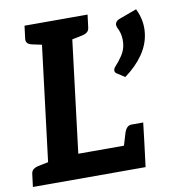

<svg xmlns="http://www.w3.org/2000/svg" viewBox="-87 -796 783 867"><g transform="rotate(-10 304.0 -362.0)"><path d="M68.9 0 158 -723.8H297L221.9 -112.2H524.7L510.7 0ZM424.3 -88.9 449 -171.2Q454.3 -185.4 462.3 -192.8Q470.3 -200.3 483.4 -200.3H535.1L524.7 -112.2ZM-6 0 1.3 -58.1Q2.9 -71.6 11.4 -78.6Q19.8 -85.6 34.1 -88.8L92.9 -100.8L93.2 0ZM182.3 -723.8 156.8 -623.1 100.8 -635.1Q87.7 -638.2 81 -645.2Q74.3 -652.2 75.9 -665.7L83.2 -723.8ZM372.3 -723.8 365 -665.7Q363.4 -652.2 355 -645.2Q346.5 -638.2 331.8 -635.1L273 -623.1L273.1 -723.8ZM512 -680 592.2 -709.4Q606 -680.8 611 -652.5Q615.9 -624.3 612.3 -596.3Q606.8 -546.7 575.6 -501Q544.3 -455.2 491.2 -416.6L454.3 -440.5Q446 -446.2 447.6 -456Q447.6 -460.6 450.4 -464.7Q453.3 -468.9 455.8 -472Q471 -487.4 488.1 -512.7Q505.1 -537.9 508.1 -567Q510.1 -584.2 507.3 -603.1Q504.4 -622.1 493.3 -643.4Q492.3 -646.6 491.5 -650.1Q490.7 -653.7 490.7 -657.3Q493.3 -673.7 512 -680Z"/></g></svg>

Font: Aleo
Style: Italic
Weight: 400
Italic angle: -7°
Designer: Alessio Laiso
Foundry: Alessio Laiso
Version: Version 2.001;gftools[0.9.29]